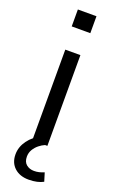

<svg xmlns="http://www.w3.org/2000/svg" viewBox="-171 -736 574 967"><g transform="rotate(20 116.0 -253.0)"><path d="M75.6 0V-486.3H156.6V0ZM66 -607.3V-698H165.7V-607.3ZM125.5 192.3Q77.9 192.3 49.1 165.9Q20.2 139.5 20.2 94.7Q20.2 54.8 45.8 19.6Q71.5 -15.6 115.9 -36.2L144.4 0Q128.9 6.5 113.6 18.8Q98.3 31.1 88.1 48.2Q78 65.3 78 86Q78 114.2 94.8 128Q111.6 141.8 136.1 141.8Q149.6 141.8 162.6 138.8Q175.6 135.8 189.6 129.7L203.6 175.3Q189.3 183.3 169.6 187.8Q149.9 192.3 125.5 192.3Z"/></g></svg>

Font: Nunito Sans 12pt ExtraLight
Style: Regular
Weight: 200
Designer: Vernon Adams
Foundry: Vernon Adams
Version: Version 3.101;gftools[0.9.27]